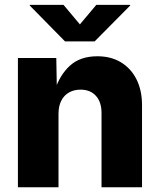

<svg xmlns="http://www.w3.org/2000/svg" viewBox="-20 -786 671 806"><path d="M225.6 -308.1V0H55.2V-542.5H216.3L218.8 -404.8H209.5Q230 -470.2 273.2 -510Q316.4 -549.8 388.7 -549.8Q445.8 -549.8 487.8 -524.4Q529.8 -499 553 -452.9Q576.2 -406.7 576.2 -344.7V0H406.2V-311.5Q406.2 -357.4 382.8 -383.5Q359.4 -409.7 317.9 -409.7Q290.5 -409.7 269.5 -397.7Q248.5 -385.7 237.1 -363Q225.6 -340.3 225.6 -308.1ZM246.6 -765.6 315.4 -683.6 384.3 -765.6H526.4V-762.7L377.4 -612.3H252.9L105 -762.7V-765.6Z"/></svg>

Font: Inter 16pt ExtraBold
Style: Regular
Weight: 800
Version: Version 4.001;git-66647c0bb